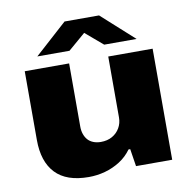

<svg xmlns="http://www.w3.org/2000/svg" viewBox="-82 -806 891 899"><g transform="rotate(-10 364.0 -356.5)"><path d="M269 12Q163 12 111 -43Q59 -98 59 -201V-528H270V-227Q270 -208 275.5 -192Q281 -176 291 -164.5Q301 -153 317 -146.5Q333 -140 353 -140Q384 -140 407 -153Q430 -166 443 -188.5Q456 -211 456 -238V-528H667V0H495L482 -83H474Q451 -51 418 -30Q385 -9 347 1.5Q309 12 269 12ZM129 -586 283 -725H447L601 -586H447L332 -684H396L282 -586Z"/></g></svg>

Font: Archivo SemiExpanded Black
Style: Regular
Weight: 900
Width: 6
Designer: Hector Gatti
Foundry: Omnibus-Type
Version: Version 2.001